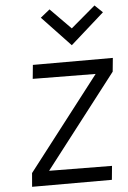

<svg xmlns="http://www.w3.org/2000/svg" viewBox="-60 -952 661 995"><g transform="rotate(-5 270.5 -454.0)"><path d="M66 0 72 -71 445 -554 118 -557 125 -629H541L534 -558L161 -75L488 -72L481 0ZM470 -908 510.5 -869 335 -713 187.5 -869 236 -908 342.5 -800Z"/></g></svg>

Font: Karla
Style: Italic
Weight: 400
Italic angle: -8°
Designer: Jonathan Pinhorn
Version: Version 2.004;gftools[0.9.33]